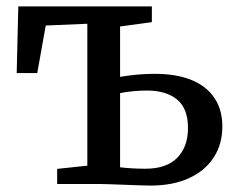

<svg xmlns="http://www.w3.org/2000/svg" viewBox="-20 -573 738 598"><path d="M449 5Q436 5 414.2 4.2Q392.5 3.5 368 2.5Q343.5 1.5 322 0.8Q300.5 0 287.5 0H158V-47L252 -57V-499L122.5 -493.5L96 -345.5H32L37 -553H453V-504L354 -490.5V-333.5Q367.5 -336 385.5 -338.2Q403.5 -340.5 423.5 -341.8Q443.5 -343 463 -343Q529.5 -343 576.5 -323.8Q623.5 -304.5 648 -267.8Q672.5 -231 672.5 -179Q672.5 -123.5 645.2 -82Q618 -40.5 568 -17.8Q518 5 449 5ZM433 -47.5Q499 -47.5 532.2 -81.8Q565.5 -116 565.5 -174.5Q565.5 -235 531.5 -263Q497.5 -291 438 -291Q416.5 -291 393.5 -288.8Q370.5 -286.5 354 -283V-52Q369.5 -50 390.2 -48.8Q411 -47.5 433 -47.5Z"/></svg>

Font: Merriweather 24pt
Style: Regular
Weight: 400
Designer: Eben Sorkin
Foundry: Eben Sorkin
Version: Version 2.100